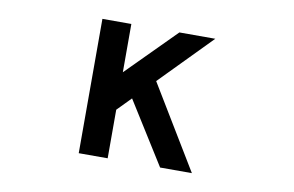

<svg xmlns="http://www.w3.org/2000/svg" viewBox="-61 -584 1121 732"><g transform="rotate(10 500.0 -218.0)"><path d="M719 42H596L445 -199L393 -146V42H281V-478H393V-291L579 -478H718L524 -280Z"/></g></svg>

Font: NanumGothicCoding
Style: Bold
Weight: 700
Monospace: yes
Designer: Kwon Bruce; Nicolas Noh; Sung-woo Choi; Go-un Cha; Soo-hyun Park;
Foundry: NHN Corporation
Version: Version 2.000;PS 1;hotconv 1.0.49;makeotf.lib2.0.14853